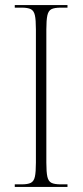

<svg xmlns="http://www.w3.org/2000/svg" viewBox="-20 -734 324 754"><path d="M38 0V-10H65Q89 -10 101 -16Q113 -22 117 -40Q121 -58 121 -95V-619Q121 -656 117 -674Q113 -692 101 -698Q89 -704 65 -704H38V-714H245V-704H219Q194 -704 182 -698Q170 -692 166 -673.5Q162 -655 162 -619V-95Q162 -58 166 -40Q170 -22 182 -16Q194 -10 219 -10H245V0Z"/></svg>

Font: Noto Serif Display Condensed ExtraLight
Style: Regular
Weight: 200
Width: 3
Designer: Monotype Design Team
Foundry: Monotype Imaging Inc.
Version: Version 2.009